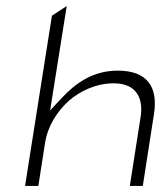

<svg xmlns="http://www.w3.org/2000/svg" viewBox="-20 -646 541 636"><path d="M63 -30H107L129 -171C138 -230 171 -279 209 -313C244 -343 296 -370 357 -370C433 -370 455 -319 446 -260L410 -30H453L490 -268C504 -357 469 -412 370 -412C288 -412 231 -371 184 -321L146 -280L201 -626L152 -594Z"/></svg>

Font: Charger Sport
Style: HLExtObl
Weight: 100
Designer: Jasper
Foundry: Cannot Into Space Fonts
Version: Version 1.1